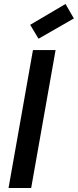

<svg xmlns="http://www.w3.org/2000/svg" viewBox="-20 -947 392 967"><path d="M146 -695H260L137 0H23ZM352 -854 174 -752 132 -822 310 -927Z"/></svg>

Font: SVN-Poppins Medium
Style: Italic
Weight: 500
Italic angle: -10°
Designer: Ninad Kale (Devanagari), Jonny Pinhorn (Latin)
Foundry: Indian Type Foundry
Version: Version 3.002 2017; ttfautohint (v1.8.3)